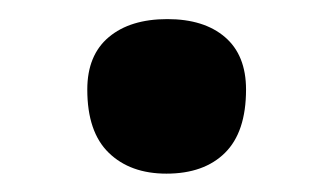

<svg xmlns="http://www.w3.org/2000/svg" viewBox="-20 -452 355 205"><path d="M157.7 -266.6Q119.1 -266.6 96.2 -288.8Q73.2 -311 73.2 -356.4Q73.2 -393.1 96.2 -412.4Q119.1 -431.6 158.7 -431.6Q197.8 -431.6 220.2 -412.4Q242.7 -393.1 242.7 -356.4Q242.7 -311 220.2 -288.8Q197.8 -266.6 157.7 -266.6Z"/></svg>

Font: Pinar DS1 SemiBold
Style: Regular
Weight: 600
Designer: Amin Abedi
Version: Version 3.000